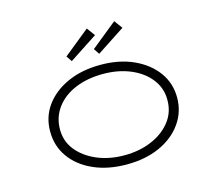

<svg xmlns="http://www.w3.org/2000/svg" viewBox="-105 -872 1150 1015"><g transform="rotate(-15 469.5 -364.5)"><path d="M470 10Q367 10 288.5 -25Q210 -60 166 -121.5Q122 -183 122 -263Q122 -342 166 -403Q210 -464 288.5 -499.5Q367 -535 470 -535Q572 -535 650 -499.5Q728 -464 772.5 -403Q817 -342 817 -263Q817 -185 772.5 -122.5Q728 -60 650 -25Q572 10 470 10ZM470 -40Q553 -40 619.5 -68.5Q686 -97 725 -147Q764 -197 764 -263Q765 -327 726.5 -377.5Q688 -428 621 -456.5Q554 -485 470 -485Q384 -485 317.5 -457Q251 -429 213.5 -378.5Q176 -328 175 -263Q174 -197 213 -147.5Q252 -98 319 -69Q386 -40 470 -40ZM479 -593 458 -624 600 -739 633 -694ZM329 -593 308 -624 450 -739 483 -694Z"/></g></svg>

Font: Lexend Zetta ExtraLight
Style: Regular
Weight: 250
Version: Version 1.007